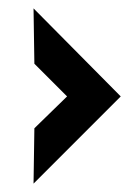

<svg xmlns="http://www.w3.org/2000/svg" viewBox="-20 -538 308 458"><path d="M62 -232 140 -308 62 -386 60 -518 268 -308 60 -100Z"/></svg>

Font: El Pececito
Style: Regular
Weight: 400
Designer: deFharo
Foundry: deFharo
Version: El Pececito Version 1.000